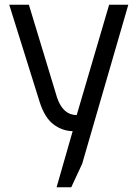

<svg xmlns="http://www.w3.org/2000/svg" viewBox="-20 -554 581 811"><path d="M287 0Q242 -1 205 -29.5Q168 -58 147 -125L19 -534H102L221 -142Q246 -68 304 -68L441 -534H522L327 138L281 237H219Z"/></svg>

Font: Exo
Style: Regular
Weight: 400
Designer: Natanael Gama
Foundry: Natanael Gama
Version: Version 1.500; ttfautohint (v1.6)